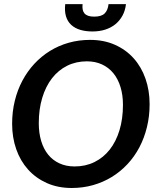

<svg xmlns="http://www.w3.org/2000/svg" viewBox="-20 -930 793 958"><path d="M726.5 -410Q726.5 -350 713.2 -295.8Q700 -241.5 675.5 -195Q651 -148.5 616 -111Q581 -73.5 537.8 -47Q494.5 -20.5 444 -6.2Q393.5 8 338 8Q269 8 214 -16.5Q159 -41 120.2 -84Q81.5 -127 61 -185.5Q40.5 -244 40.5 -312.5Q40.5 -372.5 53.8 -426.8Q67 -481 91.8 -527.5Q116.5 -574 151.2 -611.5Q186 -649 229.2 -675.8Q272.5 -702.5 323 -716.8Q373.5 -731 429.5 -731Q498.5 -731 553.5 -706.5Q608.5 -682 647 -639Q685.5 -596 706 -537.2Q726.5 -478.5 726.5 -410ZM593.5 -407Q593.5 -456 581.2 -496Q569 -536 545.8 -564.5Q522.5 -593 489 -608.5Q455.5 -624 413.5 -624Q359.5 -624 315.2 -602Q271 -580 239.5 -539.5Q208 -499 190.8 -442Q173.5 -385 173.5 -315.5Q173.5 -266.5 185.5 -226.5Q197.5 -186.5 220.5 -158.2Q243.5 -130 276.8 -114.8Q310 -99.5 352.5 -99.5Q407 -99.5 451.5 -121.5Q496 -143.5 527.5 -183.5Q559 -223.5 576.2 -280.2Q593.5 -337 593.5 -407ZM441.5 -773Q407 -773 380 -781.2Q353 -789.5 335 -806.2Q317 -823 309.2 -848.8Q301.5 -874.5 305.5 -909.5H392Q390.5 -894.5 392.5 -883Q394.5 -871.5 401.2 -863.5Q408 -855.5 419.8 -851.2Q431.5 -847 450 -847Q486.5 -847 502.5 -863.2Q518.5 -879.5 521.5 -909.5H608.5Q605 -877.5 591.2 -852.2Q577.5 -827 555.8 -809.2Q534 -791.5 505 -782.2Q476 -773 441.5 -773Z"/></svg>

Font: Lato 2
Style: Bold Italic
Weight: 700
Italic angle: -7°
Designer: Lukasz Dziedzic with Adam Twardoch and Botio Nikoltchev
Foundry: tyPoland Lukasz Dziedzic
Version: Version 2.015; 2015-08-06; http://www.latofonts.com/